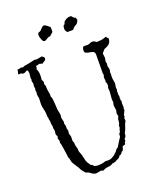

<svg xmlns="http://www.w3.org/2000/svg" viewBox="-154 -1038 856 1034"><g transform="rotate(-20 274.0 -521.0)"><path d="M472.7 -550.8 477.5 -519.5 473.6 -495.1 475.6 -485.4 472.7 -475.6 473.6 -465.8 472.7 -457 475.6 -445.3 473.6 -435.5Q473.6 -433.6 474.6 -433.6Q475.6 -433.6 475.6 -431.6Q475.6 -429.7 474.6 -429.7Q473.6 -429.7 473.6 -427.7L477.5 -418L475.6 -404.3L476.6 -386.7Q476.6 -377 473.6 -375Q473.6 -373 474.6 -373Q475.6 -373 475.6 -369.1Q475.6 -365.2 471.2 -357.9Q466.8 -350.6 464.8 -345.2Q462.9 -339.8 463.9 -335Q464.8 -330.1 459 -326.2Q460.9 -324.2 460.9 -318.4V-308.6Q456.1 -302.7 453.1 -294.9Q441.4 -255.9 433.6 -249Q435.5 -249 435.5 -246.1Q435.5 -243.2 434.1 -241.2Q432.6 -239.3 433.6 -234.4Q427.7 -223.6 422.9 -220.7L423.8 -213.9Q423.8 -208 419.9 -204.6Q416 -201.2 417 -192.4Q412.1 -190.4 407.2 -189.5Q397.5 -187.5 397.5 -179.7Q398.4 -174.8 395.5 -171.9Q392.6 -168.9 392.6 -167L393.6 -165Q384.8 -163.1 381.3 -155.3Q377.9 -147.5 367.2 -146.5Q361.3 -134.8 351.1 -130.9Q340.8 -127 332 -121.1H330.1Q326.2 -121.1 323.7 -119.6Q321.3 -118.2 316.4 -119.1Q305.7 -110.4 288.6 -109.4Q271.5 -108.4 258.8 -99.6L244.1 -103.5L217.8 -98.6Q203.1 -98.6 189.5 -109.9Q175.8 -121.1 165 -121.1Q147.5 -139.6 142.1 -151.9Q136.7 -164.1 134.3 -165.5Q131.8 -167 128.9 -174.8Q111.3 -198.2 109.9 -212.4Q108.4 -226.6 103.5 -230.5V-235.4Q103.5 -239.3 101.6 -252Q99.6 -264.6 96.2 -288.6Q92.8 -312.5 88.9 -321.3Q90.8 -325.2 90.8 -329.1L85.9 -346.7L88.9 -355.5Q88.9 -359.4 85.9 -363.3Q83 -367.2 83 -373L85 -391.6L81.1 -409.2L83 -413.1L79.1 -433.6V-447.3L75.2 -464.8Q77.1 -464.8 77.1 -467.8Q73.2 -467.8 73.2 -484.4L72.3 -502.9Q71.3 -510.7 68.8 -519Q66.4 -527.3 64.9 -537.6Q63.5 -547.9 64.5 -560.1Q65.4 -572.3 65.4 -584L61.5 -607.4L63.5 -618.2L61.5 -629.9L63.5 -640.6L61.5 -655.3L63.5 -668L59.6 -684.6L61.5 -695.3Q61.5 -697.3 60.5 -697.3Q59.6 -697.3 59.6 -699.2L62.5 -728.5Q62.5 -740.2 57.6 -747.1Q50.8 -747.1 45.9 -742.7Q41 -738.3 32.7 -738.3Q24.4 -738.3 23.9 -740.7Q23.4 -743.2 18.6 -743.2L8.8 -742.2Q4.9 -742.2 3.9 -743.2L9.8 -769.5H13.7Q18.6 -768.6 22.5 -770.5Q26.4 -772.5 30.8 -772.5Q35.2 -772.5 41 -769.5Q46.9 -774.4 54.7 -775.4Q62.5 -776.4 67.9 -777.3Q73.2 -778.3 80.1 -779.8Q86.9 -781.2 93.8 -782.7Q100.6 -784.2 106.4 -785.6Q112.3 -787.1 114.3 -787.1L125 -785.2L157.2 -791Q160.2 -786.1 164.6 -784.2Q168.9 -782.2 168.9 -774.4Q168.9 -766.6 160.6 -762.2Q152.3 -757.8 147.5 -752.9L128.9 -757.8Q121.1 -753.9 111.3 -753.9Q108.4 -752 109.4 -745.6Q110.4 -739.3 105.5 -737.3Q114.3 -719.7 114.3 -700.7Q114.3 -681.6 112.3 -671.9Q119.1 -663.1 119.1 -657.2Q119.1 -651.4 117.2 -644.5Q122.1 -639.6 122.1 -629.9Q122.1 -620.1 123 -611.8Q124 -603.5 126 -595.7Q127.9 -587.9 127.9 -581.5Q127.9 -575.2 127 -572.3Q131.8 -564.5 132.8 -555.2Q133.8 -545.9 134.8 -538.1L137.7 -491.2Q143.6 -467.8 143.6 -457L141.6 -445.3L147.5 -418L145.5 -411.1Q145.5 -408.2 147 -404.8Q148.4 -401.4 149.4 -397Q150.4 -392.6 149.9 -389.2Q149.4 -385.7 149.4 -381.8L153.3 -365.2L151.4 -351.6Q151.4 -347.7 152.8 -344.7Q154.3 -341.8 155.8 -335.9Q157.2 -330.1 156.7 -323.7Q156.2 -317.4 156.2 -309.1Q156.2 -300.8 161.1 -295.9V-289.1Q161.1 -279.3 165 -267.6Q168.9 -255.9 168 -250Q167 -244.1 170.9 -235.8Q174.8 -227.5 177.7 -217.8Q180.7 -208 183.1 -194.3Q185.5 -180.7 190.4 -171.9Q195.3 -163.1 198.7 -160.2Q202.1 -157.2 202.1 -152.3Q211.9 -150.4 216.8 -143.1Q221.7 -135.7 243.2 -135.7Q264.6 -135.7 286.1 -143.6Q289.1 -142.6 304.7 -142.6Q320.3 -142.6 343.8 -161.1Q345.7 -163.1 347.2 -166.5Q348.6 -169.9 353.5 -168.9Q360.4 -184.6 373 -190.4Q381.8 -204.1 391.6 -220.7Q401.4 -237.3 401.4 -234.4Q405.3 -239.3 404.8 -249Q404.3 -258.8 413.1 -264.6Q413.1 -275.4 417 -281.7Q420.9 -288.1 418.9 -298.8Q425.8 -308.6 426.3 -323.2Q426.8 -337.9 433.6 -346.7L429.7 -365.2L433.6 -380.9L429.7 -411.1L433.6 -428.7L431.6 -443.4L435.5 -491.2L433.6 -508.8L437.5 -519.5Q437.5 -541 431.6 -543Q433.6 -545.9 433.6 -551.8L431.6 -570.3L435.5 -582L433.6 -594.7L434.6 -698.2Q434.6 -713.9 425.8 -717.8Q417 -721.7 406.2 -723.1Q395.5 -724.6 386.7 -728Q377.9 -731.4 377.9 -743.2Q377.9 -754.9 383.8 -763.7Q389.6 -765.6 395.5 -765.1Q401.4 -764.6 409.2 -764.6Q417 -764.6 423.8 -768.6Q430.7 -772.5 438.5 -772.5Q446.3 -772.5 451.2 -769Q456.1 -765.6 462.9 -761.7Q465.8 -763.7 479.5 -763.7Q493.2 -763.7 516.6 -772.5Q519.5 -768.6 521 -765.6Q522.5 -762.7 527.3 -761.7V-755.9Q527.3 -729.5 499 -717.8Q486.3 -713.9 481.9 -707Q477.5 -700.2 472.7 -697.3Q470.7 -693.4 470.7 -690.4L473.6 -666L469.7 -649.4L472.7 -633.8L470.7 -622.1L475.6 -600.6L472.7 -583L473.6 -570.3L472.7 -564.5Q472.7 -557.6 472.7 -550.8ZM330.1 -867.2Q320.3 -878.9 320.3 -887.7Q320.3 -896.5 322.3 -902.3V-903.3Q322.3 -906.2 325.2 -908.2Q332 -911.1 332 -915Q332 -918.9 334 -920.9Q336.9 -928.7 349.1 -935.1Q361.3 -941.4 370.6 -941.4Q379.9 -941.4 382.3 -937Q384.8 -932.6 389.2 -928.7Q393.6 -924.8 396 -925.8Q398.4 -926.8 400.9 -918.9Q403.3 -911.1 403.3 -909.7Q403.3 -908.2 399.9 -901.9Q396.5 -895.5 394.5 -893.1Q392.6 -890.6 387.2 -887.7Q381.8 -884.8 377.4 -881.8Q373 -878.9 369.6 -874Q366.2 -869.1 361.3 -867.2ZM254.9 -922.9 255.9 -902.3Q255.9 -894.5 251 -891.1Q246.1 -887.7 244.1 -885.3Q242.2 -882.8 239.7 -881.3Q237.3 -879.9 236.3 -877H233.4Q225.6 -877.9 215.3 -870.6Q205.1 -863.3 200.2 -863.3Q189.5 -863.3 184.6 -878.9Q178.7 -893.6 178.7 -902.3Q178.7 -911.1 182.6 -917Q196.3 -919.9 203.6 -929.7Q210.9 -939.5 222.7 -944.3Q233.4 -941.4 240.2 -935.1Q247.1 -928.7 254.9 -922.9Z"/></g></svg>

Font: Mountains of Christmas
Style: Regular
Weight: 400
Designer: Crystal Kluge
Foundry: Font Diner, Inc DBA Tart Workshop
Version: Version 1.003